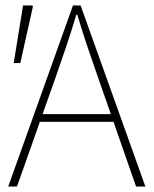

<svg xmlns="http://www.w3.org/2000/svg" viewBox="-20 -680 560 700"><path d="M10 0 246 -660H274L510 0H476L338 -396Q317 -456 298.5 -510.5Q280 -565 262 -626H258Q240 -565 221.5 -510.5Q203 -456 182 -396L42 0ZM112 -236V-264H405V-236ZM30 -450 64 -660H98L100 -656L54 -450Z"/></svg>

Font: Source Sans 3 VF
Style: Regular
Weight: 200
Designer: Paul D. Hunt
Foundry: Adobe
Version: Version 3.046;hotconv 1.0.118;makeotfexe 2.5.65603